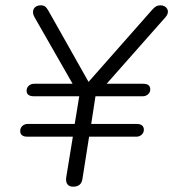

<svg xmlns="http://www.w3.org/2000/svg" viewBox="-20 -696 651 722"><path d="M255 6C275 6 287 -3 290 -23L315 -182H493C508 -182 521 -193 521 -208C521 -221 513 -230 494 -230H323L339 -334H517C532 -334 545 -345 545 -359C545 -373 538 -381 518 -381H381L602 -631C622 -653 607 -676 584 -676C570 -676 563 -671 552 -659L313 -388L163 -654C154 -669 149 -676 133 -676C108 -676 96 -655 110 -631L253 -381H108C93 -381 80 -370 80 -355C80 -343 87 -334 107 -334H278L261 -230H84C69 -230 56 -219 56 -204C56 -191 63 -182 83 -182H254L229 -29C226 -7 235 6 255 6Z"/></svg>

Font: SN Pro Light
Style: Italic
Weight: 300
Italic angle: -8.99998°
Designer: Tobias Whetton
Foundry: Supernotes
Version: Version 1.001;Glyphs 3.2 (3249)